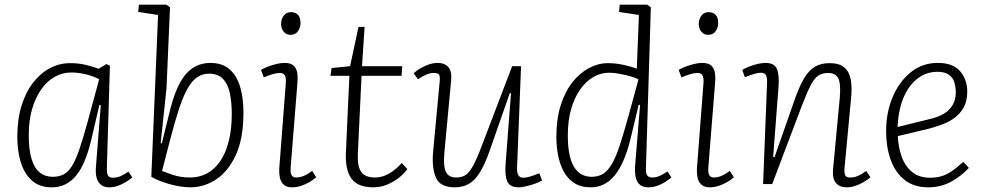

<svg xmlns="http://www.w3.org/2000/svg" viewBox="-20 -787 4206 821"><path d="M437 -73Q436 -47 441.5 -37Q447 -27 463 -27Q480 -27 496 -34Q512 -41 529 -53L546 -28Q532 -17 516 -7.5Q500 2 483 8Q466 14 447 14Q427 14 413.5 4.5Q400 -5 394 -24Q388 -43 390 -71L411 -337L405 -338L369 -184Q357 -135 341.5 -98Q326 -61 305.5 -36Q285 -11 259 1.5Q233 14 201 14Q149 14 116.5 -15Q84 -44 69 -93Q54 -142 54 -201Q54 -276 72 -334.5Q90 -393 121.5 -433.5Q153 -474 193.5 -495.5Q234 -517 280 -517Q314 -517 343 -510.5Q372 -504 402 -493L435 -513L450 -506ZM205 -31Q232 -31 251.5 -41Q271 -51 287 -76Q303 -101 318.5 -146Q334 -191 353 -260L404 -448Q383 -460 350 -468.5Q317 -477 284 -477Q247 -477 214 -458.5Q181 -440 156 -404.5Q131 -369 117 -320Q103 -271 103 -208Q103 -146 115 -107Q127 -68 150 -49.5Q173 -31 205 -31Z M794 14Q774 14 751.5 10.5Q729 7 707.5 1Q686 -5 665 -13Q644 -21 627 -31L656 -723L571 -736L574 -767H691L707 -756L692 -410L667 -175L672 -174L709 -324Q727 -394 751.5 -436.5Q776 -479 808 -498.5Q840 -518 879 -518Q932 -518 963 -489.5Q994 -461 1007.5 -413.5Q1021 -366 1021 -305Q1021 -195 988.5 -124.5Q956 -54 904.5 -20Q853 14 794 14ZM874 -472Q846 -472 823.5 -457Q801 -442 782 -408.5Q763 -375 745 -320Q727 -265 706 -184L673 -56Q690 -49 721.5 -38.5Q753 -28 793 -28Q833 -28 866 -46Q899 -64 922.5 -99Q946 -134 958.5 -184.5Q971 -235 971 -299Q971 -349 963 -388Q955 -427 933.5 -449.5Q912 -472 874 -472Z M1202 -430Q1204 -452 1198.5 -463.5Q1193 -475 1177 -475Q1163 -475 1146 -470Q1129 -465 1108 -456L1096 -488Q1116 -500 1146 -509Q1176 -518 1197 -518Q1224 -518 1236.5 -505.5Q1249 -493 1251.5 -472Q1254 -451 1251 -423L1223 -73Q1221 -47 1227 -37.5Q1233 -28 1247 -28Q1262 -28 1278 -34.5Q1294 -41 1315 -56L1332 -29Q1320 -18 1303.5 -8.5Q1287 1 1268 7.5Q1249 14 1229 14Q1205 14 1192.5 2Q1180 -10 1176.5 -28.5Q1173 -47 1174 -65ZM1182 -684Q1182 -706 1193.5 -720.5Q1205 -735 1223 -735Q1237 -735 1246.5 -729.5Q1256 -724 1260.5 -713.5Q1265 -703 1265 -688Q1265 -669 1254 -653.5Q1243 -638 1222 -638Q1205 -638 1193.5 -651Q1182 -664 1182 -684Z M1398 -496 1477 -504 1513 -672H1539L1528 -504H1700L1697 -463H1526L1510 -127Q1508 -75 1525 -51.5Q1542 -28 1584 -28Q1615 -28 1644 -45Q1673 -62 1698 -90L1722 -64Q1706 -42 1682.5 -24.5Q1659 -7 1632.5 3.5Q1606 14 1577 14Q1510 14 1483 -23Q1456 -60 1459 -133L1474 -463H1393Z M1749 -474Q1761 -485 1778 -495Q1795 -505 1814 -511.5Q1833 -518 1852 -518Q1881 -518 1897 -500Q1913 -482 1909 -442L1880 -133Q1875 -75 1887 -51.5Q1899 -28 1930 -28Q1954 -28 1970 -38Q1986 -48 2002.5 -77.5Q2019 -107 2041 -166L2170 -504H2208L2191 -70Q2190 -50 2196 -38.5Q2202 -27 2218 -27Q2230 -27 2246.5 -32Q2263 -37 2286 -46L2298 -15Q2290 -11 2277.5 -5.5Q2265 0 2250.5 4Q2236 8 2222.5 11Q2209 14 2198 14Q2160 14 2149 -11.5Q2138 -37 2142 -87L2165 -388L2160 -389L2074 -143Q2054 -86 2033 -51.5Q2012 -17 1986 -1.5Q1960 14 1925 14Q1862 14 1844 -27.5Q1826 -69 1832 -138L1860 -437Q1862 -457 1858.5 -466Q1855 -475 1835 -475Q1820 -475 1804 -468.5Q1788 -462 1767 -448Z M2742 -67Q2741 -45 2748 -36.5Q2755 -28 2769 -28Q2785 -28 2800 -34.5Q2815 -41 2834 -54L2851 -28Q2839 -18 2823 -8Q2807 2 2789 8Q2771 14 2753 14Q2718 14 2705 -11Q2692 -36 2696 -82L2717 -338L2711 -339L2680 -209Q2666 -148 2648 -105.5Q2630 -63 2608.5 -37Q2587 -11 2561.5 1.5Q2536 14 2506 14Q2463 14 2434.5 -5Q2406 -24 2389.5 -55.5Q2373 -87 2366 -125Q2359 -163 2359 -201Q2359 -278 2377.5 -336.5Q2396 -395 2427.5 -435Q2459 -475 2498.5 -496Q2538 -517 2580 -517Q2612 -517 2647 -509.5Q2682 -502 2703 -493L2712 -723L2627 -736L2630 -767H2747L2763 -756ZM2510 -31Q2538 -31 2558.5 -43.5Q2579 -56 2596.5 -86Q2614 -116 2630.5 -166.5Q2647 -217 2668 -293L2710 -447Q2697 -455 2675 -461Q2653 -467 2629 -471.5Q2605 -476 2584 -476Q2549 -476 2517 -457.5Q2485 -439 2460.5 -404Q2436 -369 2422 -320Q2408 -271 2408 -208Q2408 -118 2434 -74.5Q2460 -31 2510 -31Z M2988 -430Q2990 -452 2984.5 -463.5Q2979 -475 2963 -475Q2949 -475 2932 -470Q2915 -465 2894 -456L2882 -488Q2902 -500 2932 -509Q2962 -518 2983 -518Q3010 -518 3022.5 -505.5Q3035 -493 3037.5 -472Q3040 -451 3037 -423L3009 -73Q3007 -47 3013 -37.5Q3019 -28 3033 -28Q3048 -28 3064 -34.5Q3080 -41 3101 -56L3118 -29Q3106 -18 3089.5 -8.5Q3073 1 3054 7.5Q3035 14 3015 14Q2991 14 2978.5 2Q2966 -10 2962.5 -28.5Q2959 -47 2960 -65ZM2968 -684Q2968 -706 2979.5 -720.5Q2991 -735 3009 -735Q3023 -735 3032.5 -729.5Q3042 -724 3046.5 -713.5Q3051 -703 3051 -688Q3051 -669 3040 -653.5Q3029 -638 3008 -638Q2991 -638 2979.5 -651Q2968 -664 2968 -684Z M3702 -29Q3691 -19 3674 -9Q3657 1 3638 7.5Q3619 14 3600 14Q3571 14 3555 -4Q3539 -22 3542 -61L3571 -370Q3576 -429 3564.5 -452Q3553 -475 3521 -475Q3498 -475 3481 -465Q3464 -455 3448.5 -426Q3433 -397 3410 -338L3282 0H3243L3260 -433Q3261 -454 3255.5 -465Q3250 -476 3233 -476Q3222 -476 3205 -471Q3188 -466 3165 -457L3154 -488Q3165 -495 3182.5 -502Q3200 -509 3219.5 -513.5Q3239 -518 3253 -518Q3291 -518 3302 -492.5Q3313 -467 3309 -416L3286 -116L3292 -115L3378 -361Q3398 -418 3418.5 -452.5Q3439 -487 3465 -502Q3491 -517 3527 -517Q3569 -517 3590.5 -498.5Q3612 -480 3618 -446Q3624 -412 3619 -365L3591 -66Q3590 -47 3594 -37.5Q3598 -28 3617 -28Q3632 -28 3648 -34.5Q3664 -41 3684 -56Z M3990 -518Q4055 -518 4085.5 -482.5Q4116 -447 4116 -395Q4116 -356 4101.5 -329Q4087 -302 4063 -284Q4039 -266 4010.5 -255.5Q3982 -245 3953 -237L3819 -205Q3821 -160 3835 -119Q3849 -78 3879 -52.5Q3909 -27 3957 -27Q3982 -27 4004 -33Q4026 -39 4049 -54.5Q4072 -70 4099 -95L4123 -69Q4107 -52 4088 -37Q4069 -22 4048 -10.5Q4027 1 4002.5 7.5Q3978 14 3949 14Q3887 14 3847 -18.5Q3807 -51 3788 -105.5Q3769 -160 3769 -225Q3769 -306 3797 -372Q3825 -438 3874.5 -478Q3924 -518 3990 -518ZM4067 -391Q4067 -414 4061 -434.5Q4055 -455 4037.5 -467.5Q4020 -480 3989 -480Q3940 -480 3902 -450Q3864 -420 3842.5 -367Q3821 -314 3818 -244L3956 -278Q3991 -286 4015.5 -300.5Q4040 -315 4053.5 -338Q4067 -361 4067 -391Z"/></svg>

Font: Literata 18pt ExtraLight
Style: Italic
Weight: 250
Italic angle: -2°
Designer: Latin by Veronika Burian and Jose Scaglione. Greek by Irene Vlachou. Cyrillic by Vera Evstafieva
Foundry: TypeTogether
Version: Version 3.103;gftools[0.9.29]